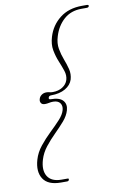

<svg xmlns="http://www.w3.org/2000/svg" viewBox="-93 -777 605 946"><g transform="rotate(-10 209.5 -304.0)"><path d="M146.5 -306.5Q144 -297.5 155 -297.5Q199 -297.5 215.8 -278.2Q232.5 -259 224 -230Q216.5 -203.5 194.8 -178.5Q173 -153.5 146.8 -127.5Q120.5 -101.5 98 -73Q75.5 -44.5 65.5 -11.5Q50 40 69.2 71Q88.5 102 139 102H169Q176 102 174 108.5Q172.5 115.5 164 115.5H133.5Q69 115.5 45.2 78.8Q21.5 42 38.5 -16Q48.5 -50.5 72.8 -80.8Q97 -111 125 -137.8Q153 -164.5 175.2 -188.5Q197.5 -212.5 203.5 -235Q209 -255.5 198.8 -269.5Q188.5 -283.5 164 -283.5Q153.5 -283.5 143.2 -281.2Q133 -279 123.5 -279Q109 -279 103.8 -287.8Q98.5 -296.5 101.5 -306.5Q104 -318.5 114.5 -326.5Q125 -334.5 139.5 -334.5Q148 -334.5 154.8 -332.5Q161.5 -330.5 171.5 -330.5Q200 -330.5 220.2 -343.5Q240.5 -356.5 247 -377.5Q253.5 -399.5 245.5 -423.5Q237.5 -447.5 226.2 -474.5Q215 -501.5 209.2 -532.5Q203.5 -563.5 214.5 -599.5Q231 -654.5 275.2 -689.2Q319.5 -724 386.5 -724H410.5Q421.5 -724 419 -716.5Q417.5 -710 407.5 -710H381.5Q328.5 -710 293.2 -678.5Q258 -647 243 -597Q232.5 -563.5 237.8 -534.5Q243 -505.5 253.2 -479.2Q263.5 -453 269.8 -427.5Q276 -402 268.5 -376Q260 -349 231.5 -332.5Q203 -316 160 -316Q149 -316 146.5 -306.5Z"/></g></svg>

Font: Fraunces 144pt S050 Thin
Style: Italic
Weight: 100
Italic angle: -16°
Version: Version 1.000; ttfautohint (v1.8.3)